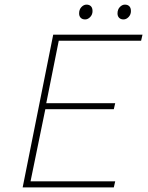

<svg xmlns="http://www.w3.org/2000/svg" viewBox="-20 -810 640 830"><path d="M78 0 210 -660H596L590 -634H234L180 -364H478L472 -338H176L112 -26H478L472 0ZM348 -726Q336 -726 329 -733Q322 -740 322 -752Q322 -769 332 -779.5Q342 -790 354 -790Q366 -790 373 -783Q380 -776 380 -762Q380 -747 370 -736.5Q360 -726 348 -726ZM514 -726Q502 -726 495 -733Q488 -740 488 -752Q488 -769 498 -779.5Q508 -790 520 -790Q532 -790 539 -783Q546 -776 546 -762Q546 -747 536 -736.5Q526 -726 514 -726Z"/></svg>

Font: Source Code Pro ExtraLight ExtraLight
Style: Italic
Weight: 250
Italic angle: -11°
Monospace: yes
Version: Version 1.016;hotconv 1.0.116;makeotfexe 2.5.65601